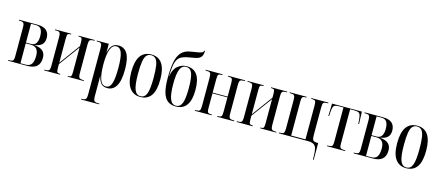

<svg xmlns="http://www.w3.org/2000/svg" viewBox="-61 -1477 5574 2424"><g transform="rotate(15 2726.0 -265.0)"><path d="M17 0V-10H29Q54 -10 67 -14.5Q80 -19 85 -34Q90 -49 90 -81V-454Q90 -501 77.5 -513.5Q65 -526 29 -526H17V-536H255Q339 -536 376.5 -500.5Q414 -465 414 -403Q414 -346 383 -316.5Q352 -287 290 -278V-276Q433 -265 433 -149Q433 0 269 0ZM242 -280Q289 -280 309 -313.5Q329 -347 329 -400Q329 -465 308 -495.5Q287 -526 240 -526H176V-280ZM244 -10Q298 -10 321 -44.5Q344 -79 344 -153Q344 -270 242 -270H176V-10Z M489 0V-10H501Q526 -10 539 -14.5Q552 -19 557 -35Q562 -51 562 -83V-453Q562 -486 557 -501.5Q552 -517 539 -521.5Q526 -526 501 -526H489V-536H699V-526H692Q664 -526 656 -515Q648 -504 648 -462V-143L846 -413V-463Q846 -504 838.5 -515Q831 -526 806 -526H796V-536H1006V-526H996Q971 -526 957 -521.5Q943 -517 938 -501.5Q933 -486 933 -453V-84Q933 -36 945.5 -23Q958 -10 996 -10H1006V0H796V-10H807Q832 -10 839 -22.5Q846 -35 846 -78V-394L648 -125V-76Q648 -33 656.5 -21.5Q665 -10 691 -10H697V0Z M1035 234V224H1040Q1067 224 1080.5 218.5Q1094 213 1099 196Q1104 179 1104 146V-457Q1104 -489 1098.5 -503.5Q1093 -518 1080 -522Q1067 -526 1043 -526H1034V-536H1190V-422H1192Q1205 -485 1234 -516Q1263 -547 1316 -547Q1392 -547 1432 -482Q1472 -417 1472 -274Q1472 -127 1430.5 -58.5Q1389 10 1314 10Q1262 10 1234 -21Q1206 -52 1192 -113H1190Q1191 -77 1191 -43Q1191 -9 1191 27V146Q1191 196 1203.5 210Q1216 224 1254 224H1270V234ZM1293 -6Q1344 -6 1365 -70Q1386 -134 1386 -267Q1386 -410 1363.5 -470Q1341 -530 1293 -530Q1191 -530 1191 -268Q1191 -147 1214.5 -76.5Q1238 -6 1293 -6Z M1745 10Q1656 10 1606 -58Q1556 -126 1556 -268Q1556 -545 1747 -545Q1839 -545 1887 -476Q1935 -407 1935 -268Q1935 -125 1887 -57.5Q1839 10 1745 10ZM1746 0Q1803 0 1825.5 -61.5Q1848 -123 1848 -268Q1848 -367 1838.5 -425.5Q1829 -484 1806.5 -509.5Q1784 -535 1745 -535Q1708 -535 1685.5 -509.5Q1663 -484 1653.5 -425.5Q1644 -367 1644 -268Q1644 -122 1668 -61Q1692 0 1746 0Z M2209 10Q2145 10 2103 -22Q2061 -54 2040.5 -125Q2020 -196 2020 -313Q2020 -432 2035.5 -516.5Q2051 -601 2094 -649.5Q2137 -698 2220 -709Q2283 -718 2316.5 -725Q2350 -732 2363 -741Q2376 -750 2378 -764H2387Q2386 -711 2367 -686Q2348 -661 2312 -651.5Q2276 -642 2222 -634Q2164 -625 2127.5 -609Q2091 -593 2070.5 -561Q2050 -529 2041.5 -475Q2033 -421 2030 -336H2032Q2046 -431 2098.5 -474Q2151 -517 2216 -517Q2307 -517 2352.5 -452.5Q2398 -388 2398 -254Q2398 10 2209 10ZM2209 0Q2265 0 2288 -59.5Q2311 -119 2311 -255Q2311 -389 2289 -448Q2267 -507 2210 -507Q2155 -507 2131 -447Q2107 -387 2107 -260Q2107 -122 2132 -61Q2157 0 2209 0Z M2457 0V-10H2470Q2506 -10 2518 -22Q2530 -34 2530 -81V-455Q2530 -502 2518 -514Q2506 -526 2470 -526H2457V-536H2678V-526H2670Q2636 -526 2626 -514Q2616 -502 2616 -455V-280H2812V-455Q2812 -502 2802 -514Q2792 -526 2757 -526H2750V-536H2971V-526H2959Q2923 -526 2910.5 -514Q2898 -502 2898 -455V-81Q2898 -35 2910.5 -22.5Q2923 -10 2961 -10H2971V0H2750V-10H2757Q2792 -10 2802 -22.5Q2812 -35 2812 -81V-270H2616V-81Q2616 -50 2620 -34.5Q2624 -19 2636.5 -14.5Q2649 -10 2673 -10H2678V0Z M3005 0V-10H3017Q3042 -10 3055 -14.5Q3068 -19 3073 -35Q3078 -51 3078 -83V-453Q3078 -486 3073 -501.5Q3068 -517 3055 -521.5Q3042 -526 3017 -526H3005V-536H3215V-526H3208Q3180 -526 3172 -515Q3164 -504 3164 -462V-143L3362 -413V-463Q3362 -504 3354.5 -515Q3347 -526 3322 -526H3312V-536H3522V-526H3512Q3487 -526 3473 -521.5Q3459 -517 3454 -501.5Q3449 -486 3449 -453V-84Q3449 -36 3461.5 -23Q3474 -10 3512 -10H3522V0H3312V-10H3323Q3348 -10 3355 -22.5Q3362 -35 3362 -78V-394L3164 -125V-76Q3164 -33 3172.5 -21.5Q3181 -10 3207 -10H3213V0Z M4057 160Q4056 96 4045.5 61.5Q4035 27 4008.5 13.5Q3982 0 3933 0H3555V-10H3567Q3604 -10 3616 -22.5Q3628 -35 3628 -81V-455Q3628 -501 3616 -513.5Q3604 -526 3567 -526H3555V-536H3776V-526H3772Q3747 -526 3734.5 -521.5Q3722 -517 3718 -502Q3714 -487 3714 -455V-13H3901V-455Q3901 -502 3891 -514Q3881 -526 3846 -526H3838V-536H4060V-526H4049Q4011 -526 3999.5 -514Q3988 -502 3988 -455V-96Q3988 -57 3994 -39Q4000 -21 4014 -15.5Q4028 -10 4053 -10H4068V210H4058Z M4186 0V-10H4199Q4225 -10 4238 -15Q4251 -20 4255.5 -35.5Q4260 -51 4260 -82V-526H4200Q4168 -526 4150 -518.5Q4132 -511 4125 -488Q4118 -465 4115 -420L4113 -374H4103L4108 -536H4498L4504 -374H4494L4491 -420Q4488 -465 4480.5 -487.5Q4473 -510 4455.5 -518Q4438 -526 4405 -526H4347V-82Q4347 -51 4351 -35.5Q4355 -20 4368 -15Q4381 -10 4406 -10H4422V0Z M4534 0V-10H4546Q4571 -10 4584 -14.5Q4597 -19 4602 -34Q4607 -49 4607 -81V-454Q4607 -501 4594.5 -513.5Q4582 -526 4546 -526H4534V-536H4772Q4856 -536 4893.5 -500.5Q4931 -465 4931 -403Q4931 -346 4900 -316.5Q4869 -287 4807 -278V-276Q4950 -265 4950 -149Q4950 0 4786 0ZM4759 -280Q4806 -280 4826 -313.5Q4846 -347 4846 -400Q4846 -465 4825 -495.5Q4804 -526 4757 -526H4693V-280ZM4761 -10Q4815 -10 4838 -44.5Q4861 -79 4861 -153Q4861 -270 4759 -270H4693V-10Z M5220 10Q5131 10 5081 -58Q5031 -126 5031 -268Q5031 -545 5222 -545Q5314 -545 5362 -476Q5410 -407 5410 -268Q5410 -125 5362 -57.5Q5314 10 5220 10ZM5221 0Q5278 0 5300.5 -61.5Q5323 -123 5323 -268Q5323 -367 5313.5 -425.5Q5304 -484 5281.5 -509.5Q5259 -535 5220 -535Q5183 -535 5160.5 -509.5Q5138 -484 5128.5 -425.5Q5119 -367 5119 -268Q5119 -122 5143 -61Q5167 0 5221 0Z"/></g></svg>

Font: Noto Serif Display ExtraCondensed
Style: Regular
Weight: 400
Width: 2
Designer: Monotype Design Team
Foundry: Monotype Imaging Inc.
Version: Version 2.009